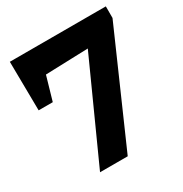

<svg xmlns="http://www.w3.org/2000/svg" viewBox="-148 -734 807 847"><g transform="rotate(-30 255.0 -310.5)"><path d="M22 -372 19 -621H166L94 -372ZM51 -490V-621H440V-503ZM508 -562 261 0H120L401 -621H508Z"/></g></svg>

Font: Piazzolla Thin Black
Style: Regular
Weight: 900
Version: Version 2.005